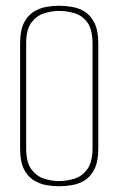

<svg xmlns="http://www.w3.org/2000/svg" viewBox="-20 -642 412 668"><path d="M50 -171V-492Q50 -536 63 -562Q76 -588 97 -601Q118 -614 141 -618Q164 -622 185 -622Q207 -622 231 -618Q255 -614 275.5 -601Q296 -588 309 -561.5Q322 -535 322 -491V-171H302V-489Q302 -540 283.5 -564.5Q265 -589 238 -596.5Q211 -604 185 -604Q161 -604 134.5 -596Q108 -588 89.5 -564Q71 -540 71 -490V-171ZM185 6Q164 6 141 2Q118 -2 97 -15Q76 -28 63 -54Q50 -80 50 -124V-445H71V-127Q71 -77 89.5 -52.5Q108 -28 134.5 -20Q161 -12 185 -12Q211 -12 238 -20Q265 -28 283.5 -53Q302 -78 302 -128V-445H322V-125Q322 -81 309 -54.5Q296 -28 275.5 -15Q255 -2 231 2Q207 6 185 6Z"/></svg>

Font: Smooch Sans Thin Thin
Style: Regular
Weight: 250
Version: Version 1.010